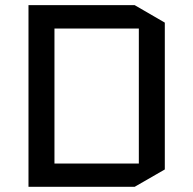

<svg xmlns="http://www.w3.org/2000/svg" viewBox="-20 -720 745 740"><path d="M615.2 -66.9 499 0H89.8V-700.2H499L615.2 -632.8ZM189.9 -609.9V-89.8H515.1V-609.9Z"/></svg>

Font: Quantico
Style: Regular
Weight: 400
Designer: Matt Desmond
Foundry: MADtype
Version: Version 2.002